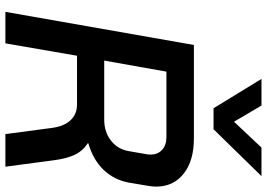

<svg xmlns="http://www.w3.org/2000/svg" viewBox="-159 -832 991 713"><g transform="rotate(90 336.5 -475.5)"><path d="M147 -700H495Q577 -700 625 -662Q673 -624 673 -560Q673 -546 670 -529L658 -458Q648 -404 611 -365Q574 -326 512 -308V-306Q541 -287 555 -257Q569 -227 575 -181L599 0H478L455 -173Q449 -218 426.5 -242Q404 -266 368 -266H187L141 0H24ZM424 -367Q470 -367 502 -392Q534 -417 541 -457L553 -526Q554 -531 554 -539Q554 -566 536.5 -582Q519 -598 489 -598H246L205 -367ZM273 -951H372L432 -849L528 -951H634L460 -773H382Z"/></g></svg>

Font: Bai Jamjuree SemiBold
Style: Italic
Weight: 600
Italic angle: -10°
Version: Version 1.000; ttfautohint (v1.6)